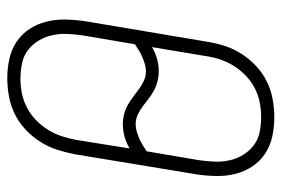

<svg xmlns="http://www.w3.org/2000/svg" viewBox="-146 -638 791 540"><g transform="rotate(90 250.0 -367.5)"><path d="M199 8Q171 8 144.5 2Q118 -4 96.5 -18.5Q75 -33 61 -54.5Q47 -76 40.5 -101.5Q34 -127 34.5 -155Q35 -183 39 -210L97 -555Q101 -580 109 -604.5Q117 -629 131.5 -651.5Q146 -674 166 -692.5Q186 -711 210 -722.5Q234 -734 259.5 -738.5Q285 -743 310 -743Q338 -743 364.5 -737Q391 -731 412.5 -716.5Q434 -702 448 -680.5Q462 -659 468.5 -633.5Q475 -608 474.5 -580Q474 -552 470 -525L413 -180Q408 -155 400 -130.5Q392 -106 377.5 -83.5Q363 -61 343 -42.5Q323 -24 299 -12.5Q275 -1 249.5 3.5Q224 8 199 8ZM329 -353Q339 -353 349 -356Q359 -359 368.5 -363Q378 -367 387 -372.5Q396 -378 405 -384L430 -531Q433 -552 434 -574Q435 -596 430.5 -616.5Q426 -637 415.5 -654.5Q405 -672 389 -684.5Q373 -697 352 -701.5Q331 -706 309 -706Q289 -706 268 -702Q247 -698 227.5 -688Q208 -678 192 -662.5Q176 -647 164.5 -628.5Q153 -610 146.5 -590Q140 -570 137 -549L112 -399Q127 -408 144.5 -413Q162 -418 180 -418Q194 -418 208 -414.5Q222 -411 234 -404.5Q246 -398 257 -389.5Q268 -381 278.5 -373Q289 -365 302 -359Q315 -353 329 -353ZM201 -29Q221 -29 241.5 -33Q262 -37 281.5 -47Q301 -57 317 -72.5Q333 -88 344.5 -106.5Q356 -125 362.5 -145Q369 -165 373 -186L397 -336Q382 -327 364.5 -322Q347 -317 329 -317Q315 -317 301 -320.5Q287 -324 275.5 -330.5Q264 -337 252.5 -345.5Q241 -354 230.5 -362Q220 -370 207 -376Q194 -382 180 -382Q170 -382 160 -379Q150 -376 140.5 -372Q131 -368 122 -362.5Q113 -357 104 -351L79 -204Q76 -183 75 -161Q74 -139 78.5 -118.5Q83 -98 93.5 -80.5Q104 -63 120 -50.5Q136 -38 157.5 -33.5Q179 -29 201 -29Z"/></g></svg>

Font: Iosevka SS18 Extralight
Style: Italic
Weight: 200
Italic angle: -9°
Monospace: yes
Designer: Belleve Invis
Foundry: Belleve Invis
Version: Version 25.1.1; ttfautohint (v1.8.4)